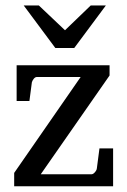

<svg xmlns="http://www.w3.org/2000/svg" viewBox="-20 -687 456 688"><path d="M385.3 -19.5H30.8V-67.4L269 -411.1H112.3Q106 -411.1 100.8 -404.5Q95.7 -397.9 94.2 -392.1L85.4 -325.2H39.6V-453.1H372.6V-416.5L126 -62.5H307.6Q314 -62.5 320.3 -70.1Q326.7 -77.6 327.1 -84L336.4 -155.3H385.3ZM359.4 -667.5 246.1 -515.1H178.2L64.9 -667.5H119.1L212.9 -578.6L305.2 -667.5Z"/></svg>

Font: Annapurna SIL
Style: Regular
Weight: 400
Designer: Peter Martin, Annie Olsen
Foundry: SIL International
Version: Version 2.000